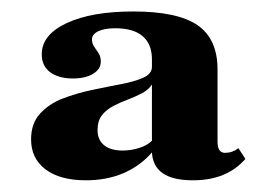

<svg xmlns="http://www.w3.org/2000/svg" viewBox="-20 -603 457 333"><path d="M129 -290.3Q83.9 -290.3 58.9 -309.3Q33.9 -328.2 33.9 -361.3Q33.9 -388.7 49.2 -405.6Q64.5 -422.6 88.3 -431.9Q112.1 -441.1 138.7 -446.8Q165.3 -452.4 189.1 -456.9Q212.9 -461.3 228.2 -468.1Q243.5 -475 243.5 -487.1V-500Q243.5 -526.6 227.4 -540.3Q211.3 -554 179.8 -554Q161.3 -554 150.4 -548.8Q139.5 -543.5 139.5 -534.7Q139.5 -527.4 143.5 -521.8Q147.6 -516.1 151.2 -510.5Q154.8 -504.8 154.8 -496Q154.8 -483.1 141.5 -475Q128.2 -466.9 106.5 -466.9Q81.5 -466.9 66.9 -477.8Q52.4 -488.7 52.4 -508.9Q52.4 -542.7 95.6 -562.9Q138.7 -583.1 211.3 -583.1Q287.9 -583.1 322.6 -559.3Q357.3 -535.5 357.3 -482.3V-357.3Q357.3 -337.9 370.2 -337.9Q383.1 -337.9 393.5 -346L405.6 -327.4Q389.5 -308.9 366.9 -299.6Q344.4 -290.3 314.5 -290.3Q246 -290.3 243.5 -338.7Q223.4 -315.3 194.4 -302.8Q165.3 -290.3 129 -290.3ZM192.7 -341.9Q207.3 -341.9 221.4 -346.4Q235.5 -350.8 243.5 -358.9V-456.5Q237.9 -447.6 226.6 -441.5Q215.3 -435.5 202.4 -430.6Q189.5 -425.8 177 -419.4Q164.5 -412.9 156.9 -403.2Q149.2 -393.5 149.2 -377.4Q149.2 -360.5 160.5 -351.2Q171.8 -341.9 192.7 -341.9Z"/></svg>

Font: Playfair 9pt Black
Style: Regular
Weight: 900
Designer: Claus Eggers Sørensen
Foundry: Claus Eggers Sørensen
Version: Version 2.203